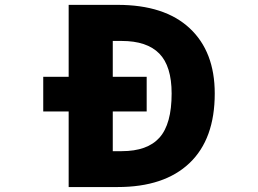

<svg xmlns="http://www.w3.org/2000/svg" viewBox="-20 -752 1040 774"><path d="M434.6 -442.4H571.3V-302.7H434.6V-142.6H470.7Q574.2 -142.6 623 -197.3Q671.9 -252 671.9 -375Q671.9 -485.4 622.1 -536.1Q572.3 -586.9 470.7 -586.9H434.6ZM154.3 -302.7V-442.4H256.8V-732.4H454.1Q643.6 -732.4 744.6 -638.2Q845.7 -543.9 845.7 -375Q845.7 -191.4 744.1 -94.7Q642.6 2 454.1 2H256.8V-302.7Z"/></svg>

Font: GenEi Gothic M Heavy
Style: Regular
Weight: 800
Designer: o_tamon (Modified); [Source Han Sans]
Ryoko NISHIZUKA  (kana & ideographs); Paul D. Hunt (Latin, Greek & Cyrillic); Wenl
Version: Version 1.1a;Original Version 1.004